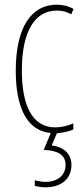

<svg xmlns="http://www.w3.org/2000/svg" viewBox="-20 -557 353 817"><path d="M284 145C284 100 255 69 200 62L222 10C246 8 273 3 292 -6V-32C267 -21 240 -15 215 -15C114 -15 73 -114 73 -257C73 -427 130 -512 222 -512C244 -512 265 -507 283 -496L293 -519C272 -531 248 -537 221 -537C113 -537 47 -440 47 -256C47 -101 94 0 196 9L166 81C220 83 259 98 259 145C259 192 221 217 174 217C161 217 142 214 128 210V234C143 238 162 240 174 240C242 240 284 203 284 145Z"/></svg>

Font: Noto Sans Myanmar ExtraCondensed Thin
Style: Regular
Weight: 100
Width: 2
Designer: Monotype Design Team
Foundry: Monotype Imaging Inc.
Version: Version 2.107